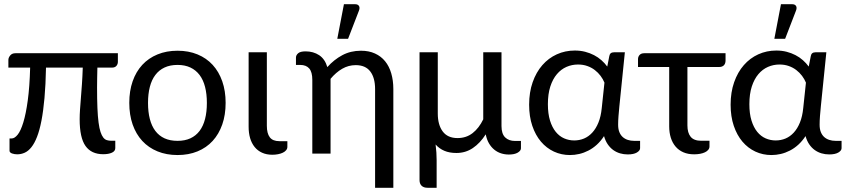

<svg xmlns="http://www.w3.org/2000/svg" viewBox="-20 -724 3994 905"><path d="M535.6 -473.1V-432.6Q535.6 -421.4 528.6 -413.3Q521.5 -405.3 507.8 -405.3H439Q438.5 -379.4 438 -356.9Q437.5 -334.5 437.5 -312Q437.5 -255.4 439.2 -214.8Q440.9 -174.3 444.6 -146.5Q448.2 -118.7 453.9 -101.8Q459.5 -85 466.8 -75.7Q474.1 -66.4 483.6 -63.5Q493.2 -60.5 504.9 -60.5H523.4V-25.9Q523.4 -11.7 507.6 -4.4Q491.7 2.9 466.8 2.9Q410.6 2.9 383.1 -35.9Q355.5 -74.7 355.5 -162.1Q355.5 -183.1 357.2 -207.8Q358.9 -232.4 361.3 -262Q363.8 -291.5 366.2 -326.9Q368.7 -362.3 370.1 -405.3H196.8Q195.3 -324.2 189.7 -262.2Q184.1 -200.2 175.3 -154.8Q166.5 -109.4 154.5 -78.9Q142.6 -48.3 127.9 -30Q113.3 -11.7 96.4 -4.2Q79.6 3.4 61 3.4Q55.2 3.4 48.8 2.4Q42.5 1.5 37.1 -0.5Q31.7 -2.4 28.3 -5.6Q24.9 -8.8 24.9 -13.2V-71.3H34.7Q48.8 -71.3 63.2 -89.1Q77.6 -106.9 89.8 -146.7Q102.1 -186.5 110.8 -250.2Q119.6 -314 122.1 -405.3H19.5V-441.4Q19.5 -452.1 28.1 -462.6Q36.6 -473.1 52.7 -473.1Z M589.4 0ZM816.9 -484.9Q869.1 -484.9 911.1 -467.5Q953.1 -450.2 982.4 -418.2Q1011.7 -386.2 1027.6 -340.8Q1043.5 -295.4 1043.5 -239.3Q1043.5 -182.6 1027.6 -137.2Q1011.7 -91.8 982.4 -59.8Q953.1 -27.8 911.1 -10.5Q869.1 6.8 816.9 6.8Q764.6 6.8 722.4 -10.5Q680.2 -27.8 650.6 -59.8Q621.1 -91.8 605.2 -137.2Q589.4 -182.6 589.4 -239.3Q589.4 -295.4 605.2 -340.8Q621.1 -386.2 650.6 -418.2Q680.2 -450.2 722.4 -467.5Q764.6 -484.9 816.9 -484.9ZM816.9 -60.1Q851.6 -60.1 877.4 -72Q903.3 -84 920.7 -106.9Q938 -129.9 946.5 -163.1Q955.1 -196.3 955.1 -238.8Q955.1 -281.2 946.5 -314.5Q938 -347.7 920.7 -370.6Q903.3 -393.6 877.4 -405.8Q851.6 -418 816.9 -418Q781.7 -418 755.6 -405.8Q729.5 -393.6 712.2 -370.6Q694.8 -347.7 686.3 -314.5Q677.7 -281.2 677.7 -238.8Q677.7 -196.3 686.3 -163.1Q694.8 -129.9 712.2 -106.9Q729.5 -84 755.6 -72Q781.7 -60.1 816.9 -60.1Z M1151.9 -477.5H1237.8V-130.9Q1237.8 -95.2 1251.7 -76.9Q1265.6 -58.6 1296.9 -58.6H1334.5V-31.7Q1334.5 -22.9 1328.6 -15.9Q1322.8 -8.8 1313 -4.2Q1303.2 0.5 1290.5 2.9Q1277.8 5.4 1263.7 5.4Q1236.3 5.4 1215.3 -4.2Q1194.3 -13.7 1180.2 -31.2Q1166 -48.8 1158.9 -73Q1151.9 -97.2 1151.9 -126.5Z M1375 0ZM1834 161.1H1748V-304.2Q1748 -357.4 1725.3 -387.2Q1702.6 -417 1656.7 -417Q1622.6 -417 1593 -399.9Q1563.5 -382.8 1538.1 -352.5V0H1452.1V-347.7Q1452.1 -384.3 1437.7 -401.1Q1423.3 -418 1394.5 -418H1375V-452.6Q1375 -463.9 1385.3 -472.9Q1395.5 -481.9 1420.4 -481.9Q1457 -481.9 1484.4 -463.9Q1511.7 -445.8 1522.9 -407.7Q1554.2 -442.9 1593.5 -463.9Q1632.8 -484.9 1681.6 -484.9Q1718.8 -484.9 1747.3 -471.9Q1775.9 -459 1795.2 -435.3Q1814.5 -411.6 1824.2 -378.2Q1834 -344.7 1834 -304.2ZM1569.8 -541 1601.1 -704.1H1654.3Q1667 -704.1 1672.1 -695.8Q1677.2 -687.5 1671.9 -673.8L1620.6 -541Z M2043.5 -477.5V-189Q2043.5 -135.7 2066.7 -104.5Q2089.8 -73.2 2136.7 -73.2Q2177.7 -73.2 2207.8 -96.7Q2237.8 -120.1 2257.8 -161.6V-477.5H2343.8V-129.9Q2343.8 -93.3 2361.1 -76.4Q2378.4 -59.6 2407.7 -59.6H2435.5V-24.9Q2435.5 -13.7 2420.4 -4.6Q2405.3 4.4 2378.4 4.4Q2359.4 4.4 2341.8 -1.2Q2324.2 -6.8 2309.8 -18.6Q2295.4 -30.3 2284.9 -48.1Q2274.4 -65.9 2269.5 -90.8Q2243.2 -49.3 2208.7 -26.1Q2174.3 -2.9 2131.3 -2.9Q2098.6 -2.9 2074.5 -13.2Q2050.3 -23.4 2033.2 -43Q2035.6 -24.4 2036.9 -5.1Q2038.1 14.2 2038.1 30.8V161.1H1995.6Q1977.1 161.1 1967.3 151.6Q1957.5 142.1 1957.5 125V-477.5Z M2939 3.9Q2919.9 3.9 2902.6 -1.2Q2885.3 -6.3 2870.6 -16.8Q2856 -27.3 2844.7 -43.7Q2833.5 -60.1 2827.1 -82.5Q2812 -59.1 2793.2 -42Q2774.4 -24.9 2753.4 -14.2Q2732.4 -3.4 2710.4 1.7Q2688.5 6.8 2666.5 6.8Q2626 6.8 2590.8 -9.5Q2555.7 -25.9 2529.8 -56.4Q2503.9 -86.9 2489 -130.9Q2474.1 -174.8 2474.1 -230.5Q2474.1 -289.1 2490.7 -336.4Q2507.3 -383.8 2536.4 -417Q2565.4 -450.2 2604.7 -468Q2644 -485.8 2689.5 -485.8Q2715.3 -485.8 2738 -480Q2760.7 -474.1 2780 -464.1Q2799.3 -454.1 2814.9 -440.2Q2830.6 -426.3 2842.3 -410.2L2852.1 -460Q2855 -477.5 2874 -477.5H2925.3L2899.4 -222.7Q2897 -199.2 2895.3 -177Q2893.6 -154.8 2893.6 -136.2Q2893.6 -115.7 2899.4 -101.3Q2905.3 -86.9 2915.5 -77.9Q2925.8 -68.8 2939.5 -64.5Q2953.1 -60.1 2968.8 -60.1H2997.1V-25.4Q2997.1 -14.2 2981.9 -5.1Q2966.8 3.9 2939 3.9ZM2686.5 -62Q2710.9 -62 2732.7 -71Q2754.4 -80.1 2771.7 -98.9Q2789.1 -117.7 2800.8 -146.5Q2812.5 -175.3 2816.4 -214.8L2829.1 -334.5Q2822.3 -351.1 2810.8 -366.5Q2799.3 -381.8 2783.7 -393.8Q2768.1 -405.8 2748.3 -412.8Q2728.5 -419.9 2704.6 -419.9Q2675.8 -419.9 2650.1 -408.7Q2624.5 -397.5 2605 -374.5Q2585.4 -351.6 2574 -316.4Q2562.5 -281.2 2562.5 -232.9Q2562.5 -188 2572.5 -155.8Q2582.5 -123.5 2599.6 -102.5Q2616.7 -81.5 2639.2 -71.8Q2661.6 -62 2686.5 -62Z M2987.3 -445.3Q2987.3 -456.5 2994.6 -464.8Q3002 -473.1 3016.6 -473.1H3399.9V-439Q3399.9 -424.3 3392.1 -416.3Q3384.3 -408.2 3369.6 -408.2H3220.2V-132.8Q3220.2 -97.7 3235.6 -79.1Q3251 -60.5 3285.2 -60.5H3324.2V-33.7Q3324.2 -24.9 3318.4 -17.8Q3312.5 -10.7 3302.7 -6.1Q3293 -1.5 3279.8 1Q3266.6 3.4 3252 3.4Q3223.1 3.4 3201.2 -6.1Q3179.2 -15.6 3164.3 -33.2Q3149.4 -50.8 3141.8 -75Q3134.3 -99.1 3134.3 -128.4V-408.2H2987.3Z M3423.8 0ZM3888.7 3.9Q3869.6 3.9 3852.3 -1.2Q3835 -6.3 3820.3 -16.8Q3805.7 -27.3 3794.4 -43.7Q3783.2 -60.1 3776.9 -82.5Q3761.7 -59.1 3742.9 -42Q3724.1 -24.9 3703.1 -14.2Q3682.1 -3.4 3660.2 1.7Q3638.2 6.8 3616.2 6.8Q3575.7 6.8 3540.5 -9.5Q3505.4 -25.9 3479.5 -56.4Q3453.6 -86.9 3438.7 -130.9Q3423.8 -174.8 3423.8 -230.5Q3423.8 -289.1 3440.4 -336.4Q3457 -383.8 3486.1 -417Q3515.1 -450.2 3554.4 -468Q3593.8 -485.8 3639.2 -485.8Q3665 -485.8 3687.7 -480Q3710.4 -474.1 3729.7 -464.1Q3749 -454.1 3764.6 -440.2Q3780.3 -426.3 3792 -410.2L3801.8 -460Q3804.7 -477.5 3823.7 -477.5H3875L3849.1 -222.7Q3846.7 -199.2 3845 -177Q3843.3 -154.8 3843.3 -136.2Q3843.3 -115.7 3849.1 -101.3Q3855 -86.9 3865.2 -77.9Q3875.5 -68.8 3889.2 -64.5Q3902.8 -60.1 3918.5 -60.1H3946.8V-25.4Q3946.8 -14.2 3931.6 -5.1Q3916.5 3.9 3888.7 3.9ZM3636.2 -62Q3660.6 -62 3682.4 -71Q3704.1 -80.1 3721.4 -98.9Q3738.8 -117.7 3750.5 -146.5Q3762.2 -175.3 3766.1 -214.8L3778.8 -334.5Q3772 -351.1 3760.5 -366.5Q3749 -381.8 3733.4 -393.8Q3717.8 -405.8 3698 -412.8Q3678.2 -419.9 3654.3 -419.9Q3625.5 -419.9 3599.9 -408.7Q3574.2 -397.5 3554.7 -374.5Q3535.2 -351.6 3523.7 -316.4Q3512.2 -281.2 3512.2 -232.9Q3512.2 -188 3522.2 -155.8Q3532.2 -123.5 3549.3 -102.5Q3566.4 -81.5 3588.9 -71.8Q3611.3 -62 3636.2 -62ZM3629.9 -541 3661.1 -704.1H3714.4Q3727.1 -704.1 3732.2 -695.8Q3737.3 -687.5 3731.9 -673.8L3680.7 -541Z"/></svg>

Font: Carlito
Style: Regular
Weight: 400
Designer: Lukasz Dziedzic
Foundry: tyPoland Lukasz Dziedzic
Version: Version 1.104